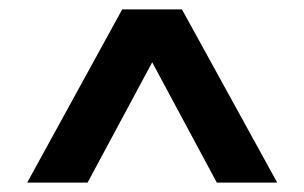

<svg xmlns="http://www.w3.org/2000/svg" viewBox="-20 -760 650 410"><path d="M38 -370 241 -740H368.5L572 -370H443L279.5 -674.5H330.5L167 -370Z"/></svg>

Font: Encode Sans SC Condensed Thin SemiBold
Style: Regular
Weight: 600
Version: Version 3.002